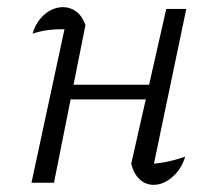

<svg xmlns="http://www.w3.org/2000/svg" viewBox="-20 -511 610 537"><path d="M410 6Q387 6 370.5 -9.5Q354 -25 347 -53L445 -486H501L404 -22L391 -52Q420 -53 446.5 -58.5Q473 -64 498 -73Q491 -49 477 -31.5Q463 -14 445.5 -4Q428 6 410 6ZM68 0 167 -460 178 -429Q143 -430 119.5 -427.5Q96 -425 71 -417Q78 -440 91 -456.5Q104 -473 121 -482Q138 -491 156 -491Q177 -491 193.5 -478.5Q210 -466 219 -441L131 0ZM147 -233 154 -274H424L417 -233Z"/></svg>

Font: Piazzolla 8pt ExtraLight
Style: Italic
Weight: 250
Italic angle: -11.3°
Designer: Juan Pablo del Peral
Foundry: Huerta Tipografica
Version: Version 2.001